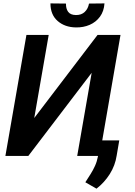

<svg xmlns="http://www.w3.org/2000/svg" viewBox="-20 -916 792 1128"><path d="M181.2 -222.7 553.2 -710.9H688L564.9 0H433.6L518.6 -488.3L146.5 0H11.7L135.3 -710.9H266.1ZM502.9 -895 593.8 -896Q590.8 -850.1 567.4 -818.1Q543.9 -786.1 506.8 -770Q469.7 -753.9 425.3 -754.9Q360.8 -755.9 318.6 -792.7Q276.4 -829.6 276.4 -896L367.7 -895Q366.7 -865.7 380.1 -846.9Q393.6 -828.1 425.8 -827.6Q458 -827.1 477.8 -845.9Q497.6 -864.7 502.9 -895ZM680.7 -91.3 665.5 -2.4Q656.7 56.2 625 106.4Q593.3 156.7 546.9 192.4L481.4 154.8Q497.1 130.4 512 106.9Q526.9 83.5 538.3 58.1Q549.8 32.7 555.2 3.9L571.8 -91.3Z"/></svg>

Font: Roboto SemiBold
Style: Italic
Weight: 600
Designer: Christian Robertson
Foundry: Google
Version: Version 3.009; 2024